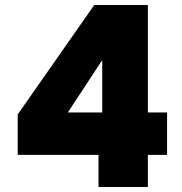

<svg xmlns="http://www.w3.org/2000/svg" viewBox="-20 -750 731 770"><path d="M375 0V-129H51V-291L358 -730H573V-299H650V-129H573V0ZM252 -299H390V-509Z"/></svg>

Font: Parkinsans ExtraBold
Style: Regular
Weight: 800
Designer: Red Stone, Indian Type Foundry
Foundry: Indian Type Foundry
Version: Version 1.000